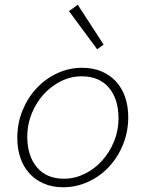

<svg xmlns="http://www.w3.org/2000/svg" viewBox="-20 -778 640 810"><path d="M247 12Q201 12 165 -3.5Q129 -19 104 -46.5Q79 -74 66 -112Q53 -150 53 -196Q53 -258 75 -312Q97 -366 134.5 -406Q172 -446 221.5 -469Q271 -492 327 -492Q373 -492 409 -476.5Q445 -461 470 -433.5Q495 -406 508 -368Q521 -330 521 -284Q521 -222 499 -168Q477 -114 439.5 -74Q402 -34 352 -11Q302 12 247 12ZM250 -24Q295 -24 337 -44.5Q379 -65 410.5 -100Q442 -135 461 -181Q480 -227 480 -279Q480 -360 439.5 -408Q399 -456 324 -456Q279 -456 237.5 -435.5Q196 -415 164.5 -380.5Q133 -346 114 -299.5Q95 -253 95 -202Q95 -121 135.5 -72.5Q176 -24 250 -24ZM390 -570 271 -731 308 -758 417 -590Z"/></svg>

Font: Source Code Pro Light
Style: Italic
Weight: 300
Italic angle: -11°
Monospace: yes
Designer: Paul D. Hunt, Teo Tuominen
Foundry: Adobe Systems Incorporated
Version: Version 1.050;PS 1.000;hotconv 16.6.51;makeotf.lib2.5.65220